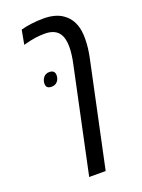

<svg xmlns="http://www.w3.org/2000/svg" viewBox="-163 -713 758 1026"><g transform="rotate(-20 216.0 -200.0)"><path d="M159.7 240.2 286.1 -355.5Q292 -381.8 294.9 -406Q297.9 -430.2 297.9 -449.2Q297.9 -477.1 292 -498.3Q286.1 -519.5 273.4 -533.7Q248.5 -561 197.8 -561Q170.4 -561 144.8 -557.4Q119.1 -553.7 89.8 -545.9Q85 -544.4 81.3 -543.7Q77.6 -543 75.2 -542L90.3 -623.5Q117.2 -630.9 150.9 -635.3Q184.6 -639.6 219.7 -639.6Q253.9 -639.6 282 -631.8Q310.1 -624 330.1 -608.9Q354 -591.8 368.7 -566.7Q383.3 -541.5 388.7 -509.8Q390.6 -498 391.4 -486.6Q392.1 -475.1 392.1 -463.4Q392.1 -437.5 388.9 -409.7Q385.7 -381.8 379.4 -353L253.4 240.2ZM136.7 -281.7Q120.6 -281.7 113 -288.8Q105.5 -295.9 105.5 -308.6Q105.5 -329.6 117.4 -344.7Q129.4 -359.9 150.4 -359.9Q166.5 -359.9 174.3 -352.3Q182.1 -344.7 182.1 -331.5Q182.1 -310.1 169.9 -295.9Q157.7 -281.7 136.7 -281.7Z"/></g></svg>

Font: Open Sans SemiCondensed Medium
Style: Italic
Weight: 500
Width: 4
Italic angle: -12°
Designer: Monotype Design Team
Foundry: Monotype Imaging Inc.
Version: Version 3.000